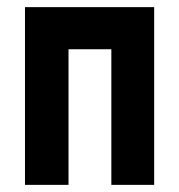

<svg xmlns="http://www.w3.org/2000/svg" viewBox="-20 -518 502 538"><path d="M292 -380H172V0H50V-498H412V0H292Z"/></svg>

Font: Tschichold
Style: Bold
Weight: 700
Designer: Peter Wiegel
Foundry: Peter Wiegel
Version: Version 1.000; ttfautohint (v1.3)